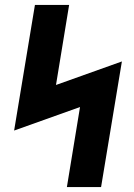

<svg xmlns="http://www.w3.org/2000/svg" viewBox="-20 -755 540 775"><path d="M250 0 303 -323 37 -228 121 -735H259L206 -412L472 -507L388 0Z"/></svg>

Font: Iosevka Heavy
Style: Italic
Weight: 900
Italic angle: -9°
Monospace: yes
Designer: Belleve Invis
Foundry: Belleve Invis
Version: Version 32.5.0; ttfautohint (v1.8.4)